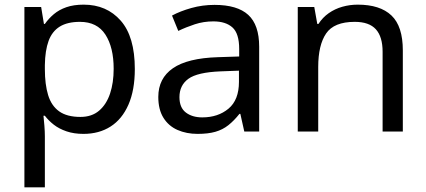

<svg xmlns="http://www.w3.org/2000/svg" viewBox="-20 -566 1834 826"><path d="M340 -546Q439 -546 499.5 -477Q560 -408 560 -269Q560 -178 532.5 -115.5Q505 -53 455.5 -21.5Q406 10 339 10Q298 10 266 -1Q234 -12 211.5 -29.5Q189 -47 173 -68H167Q169 -51 171 -25Q173 1 173 20V240H85V-536H157L169 -463H173Q189 -486 211.5 -505Q234 -524 265.5 -535Q297 -546 340 -546ZM324 -472Q270 -472 237 -451.5Q204 -431 189 -390Q174 -349 173 -286V-269Q173 -203 187 -157Q201 -111 234.5 -87Q268 -63 326 -63Q375 -63 406.5 -90Q438 -117 453.5 -163.5Q469 -210 469 -270Q469 -362 433.5 -417Q398 -472 324 -472Z M903 -545Q1001 -545 1048 -502Q1095 -459 1095 -365V0H1031L1014 -76H1010Q987 -47 962.5 -27.5Q938 -8 906.5 1Q875 10 830 10Q782 10 743.5 -7Q705 -24 683 -59.5Q661 -95 661 -149Q661 -229 724 -272.5Q787 -316 918 -320L1009 -323V-355Q1009 -422 980 -448Q951 -474 898 -474Q856 -474 818 -461.5Q780 -449 747 -433L720 -499Q755 -518 803 -531.5Q851 -545 903 -545ZM929 -259Q829 -255 790.5 -227Q752 -199 752 -148Q752 -103 779.5 -82Q807 -61 850 -61Q918 -61 963 -98.5Q1008 -136 1008 -214V-262Z M1519 -546Q1615 -546 1664 -499.5Q1713 -453 1713 -349V0H1626V-343Q1626 -408 1597 -440Q1568 -472 1506 -472Q1417 -472 1383 -422Q1349 -372 1349 -278V0H1261V-536H1332L1345 -463H1350Q1368 -491 1394.5 -509.5Q1421 -528 1453 -537Q1485 -546 1519 -546Z"/></svg>

Font: usinhala85
Style: Book
Weight: 400
Designer: Jelle Bosma - Monotype Design Team
Foundry: Monotype Imaging Inc.
Version: Version 2.003